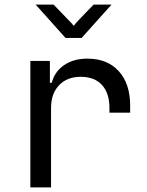

<svg xmlns="http://www.w3.org/2000/svg" viewBox="-20 -815 640 835"><path d="M112 -550H197V-455H205Q218 -504 259 -532Q300 -560 360 -560Q447 -560 496.5 -505.5Q546 -451 546 -356V-325H456V-345Q456 -410 423.5 -445.5Q391 -481 331 -481Q272 -481 237 -444.5Q202 -408 202 -345V0H112ZM135 -795H213L269 -737Q278 -728 283.5 -722Q289 -716 293 -712Q297 -707 299 -704H302Q304 -707 308 -712Q312 -716 317.5 -722.5Q323 -729 332 -738L387 -795H465L335 -650H265Z"/></svg>

Font: JetBrainsMono NF
Style: Regular
Weight: 400
Monospace: yes
Designer: Philipp Nurullin, Konstantin Bulenkov
Foundry: JetBrains
Version: Version 1.0.2; ttfautohint (v1.8.3)